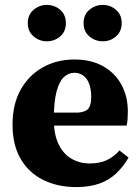

<svg xmlns="http://www.w3.org/2000/svg" viewBox="-20 -746 570 781"><path d="M290 15Q214 15 155 -14.5Q96 -44 63.5 -100.5Q31 -157 31 -239Q31 -322 64 -381Q97 -440 154 -472Q211 -504 283 -504Q351 -504 399.5 -476.5Q448 -449 474 -401.5Q500 -354 500 -292Q500 -275 499 -261.5Q498 -248 495 -235H110V-288H299Q330 -291 340.5 -305.5Q351 -320 351 -351Q351 -385 342 -407Q333 -429 317.5 -439.5Q302 -450 283 -450Q259 -450 240 -432.5Q221 -415 210 -373.5Q199 -332 199 -260Q199 -199 218.5 -159Q238 -119 271.5 -100Q305 -81 345 -81Q385 -81 414 -94.5Q443 -108 466 -134L503 -105Q481 -67 452 -40Q423 -13 383.5 1Q344 15 290 15ZM170 -578Q140 -578 116.5 -598Q93 -618 93 -652Q93 -686 116.5 -706Q140 -726 170 -726Q202 -726 225 -706Q248 -686 248 -652Q248 -618 225 -598Q202 -578 170 -578ZM398 -578Q367 -578 343.5 -598Q320 -618 320 -652Q320 -686 343.5 -706Q367 -726 398 -726Q429 -726 452 -706Q475 -686 475 -652Q475 -618 452 -598Q429 -578 398 -578Z"/></svg>

Font: Source Serif 4 18pt
Style: Bold
Weight: 700
Designer: Frank Grießhammer
Foundry: Adobe Systems Incorporated
Version: Version 4.004;hotconv 1.0.116;makeotfexe 2.5.65601